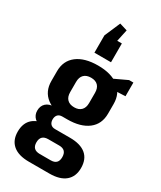

<svg xmlns="http://www.w3.org/2000/svg" viewBox="-253 -931 1008 1203"><g transform="rotate(30 251.5 -329.0)"><path d="M252 -161Q155 -161 100.5 -202.5Q46 -244 46 -320V-390Q46 -466 100.5 -508Q155 -550 252 -550Q348 -550 402 -508Q456 -466 456 -390V-320Q456 -244 402 -202.5Q348 -161 252 -161ZM177 189Q101 189 61.5 155.5Q22 122 22 60Q22 -4 61.5 -37Q101 -70 177 -70H325Q401 -70 440.5 -37Q480 -4 480 60Q480 122 440.5 155.5Q401 189 325 189ZM291 113Q344 113 344 60Q344 6 291 6H212Q157 6 157 60Q157 113 212 113ZM144 -41Q106 -41 84 -62Q62 -83 62 -115Q62 -149 83.5 -169Q105 -189 145 -189H252V-161H217Q195 -161 184 -148.5Q173 -136 173 -115Q173 -95 184 -82.5Q195 -70 217 -70H252V-41ZM252 -248Q284 -248 302 -266Q320 -284 320 -318V-392Q320 -426 302.5 -444Q285 -462 252 -462Q219 -462 201 -444Q183 -426 183 -392V-318Q183 -284 201 -266Q219 -248 252 -248ZM337 -508 465 -568H496V-469L337 -462ZM191 -608V-733L240 -847L296 -830L260 -662L198 -744H311V-608Z"/></g></svg>

Font: Pathway Extreme Condensed
Style: Bold
Weight: 700
Width: 3
Version: Version 1.001;gftools[0.9.26]